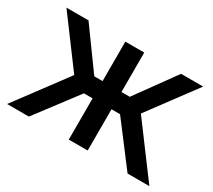

<svg xmlns="http://www.w3.org/2000/svg" viewBox="-133 -958 1337 1205"><g transform="rotate(30 535.5 -355.0)"><path d="M20 0 294 -368 40 -710H200L407 -424H467V-710H604V-424H664L871 -710H1031L777 -368L1051 0H893L666 -299H604V0H467V-299H404L178 0Z"/></g></svg>

Font: Raleway-v4020
Style: Bold
Weight: 700
Designer: Matt McInerney, Pablo Impallari, Rodrigo Fuenzalida
Foundry: Matt McInerney, Pablo Impallari, Rodrigo Fuenzalida
Version: Version 4.020;PS 004.020;hotconv 1.0.88;makeotf.lib2.5.64775